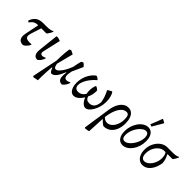

<svg xmlns="http://www.w3.org/2000/svg" viewBox="94 -1706 2942 2942"><g transform="rotate(45 1565.5 -235.0)"><path d="M217 5Q159 5 135.5 -34Q112 -73 126 -144L181 -412H251L183 -202Q170 -160 178 -134.5Q186 -109 217 -100Q248 -91 305 -96L308 -87Q302 -70 285 -48Q268 -26 249 -10.5Q230 5 217 5ZM33 -302 16 -315 15 -322Q39 -389 84 -420.5Q129 -452 202 -452H277Q317 -452 348.5 -458Q380 -464 402 -475L408 -467Q396 -442 385 -422Q374 -402 358 -382L347 -375H189Q149 -375 124.5 -370Q100 -365 81.5 -349.5Q63 -334 38 -302Z M536 10Q438 10 455 -135L490 -452L500 -458Q520 -457 538 -452.5Q556 -448 577 -438L512 -153Q499 -106 526 -91.5Q553 -77 605 -104L613 -95Q600 -58 581 -32.5Q562 -7 536 10Z M835 7Q819 -2 807.5 -20Q796 -38 786 -69L745 -50L791 -179Q799 -86 840 -86Q863 -86 891.5 -114Q920 -142 949 -191Q978 -240 1002 -304Q1009 -344 1017 -379.5Q1025 -415 1033 -443L1065 -463Q1084 -450 1096 -438.5Q1108 -427 1117 -414Q1076 -321 1048 -262.5Q1020 -204 997 -165L984 -169Q958 -106 934.5 -67Q911 -28 887 -10.5Q863 7 835 7ZM683 240 668 229 769 -264 756 -139Q753 -217 757 -294.5Q761 -372 772 -448L794 -461H805L862 -433L784 -128Q774 -48 769 39Q764 126 765 224Q751 228 728 232Q705 236 683 240ZM1072 11Q1020 11 1000 -22Q980 -55 987 -129L1001 -268L1043 -271L1028 -190Q1015 -117 1045 -93.5Q1075 -70 1139 -105L1145 -97Q1124 -28 1072 11Z M1357 -460Q1374 -454 1386.5 -445Q1399 -436 1410 -423Q1363 -384 1327 -337.5Q1291 -291 1271 -245Q1251 -199 1251 -160Q1251 -125 1269.5 -105Q1288 -85 1325 -85Q1361 -85 1390.5 -103.5Q1420 -122 1440 -159Q1433 -185 1432.5 -218Q1432 -251 1438 -283.5Q1444 -316 1454 -338L1465 -344Q1480 -337 1494 -327Q1508 -317 1518 -303Q1520 -264 1511.5 -222Q1503 -180 1484 -144Q1495 -112 1514.5 -97Q1534 -82 1568 -82Q1621 -82 1651 -115.5Q1681 -149 1689 -222Q1682 -272 1665 -320.5Q1648 -369 1623 -416L1629 -426L1686 -458H1695Q1718 -428 1729.5 -381.5Q1741 -335 1741 -283Q1741 -226 1726.5 -173Q1712 -120 1687.5 -78Q1663 -36 1634 -12Q1605 12 1575 12Q1551 12 1526.5 -8Q1502 -28 1483 -60.5Q1464 -93 1453 -132L1477 -131Q1449 -74 1406.5 -33.5Q1364 7 1317 7Q1285 7 1260.5 -16Q1236 -39 1223 -78.5Q1210 -118 1210 -167Q1210 -211 1219.5 -253.5Q1229 -296 1247 -334Q1265 -372 1289.5 -403Q1314 -434 1343 -456Z M1795 235 1786 224 1853 -227Q1864 -298 1891 -351Q1918 -404 1957.5 -433Q1997 -462 2045 -462Q2088 -462 2119 -437.5Q2150 -413 2166.5 -367Q2183 -321 2183 -257Q2183 -176 2157 -115.5Q2131 -55 2084 -21.5Q2037 12 1973 12Q1947 -3 1927.5 -19.5Q1908 -36 1892 -55L1857 -34L1870 -127Q1899 -85 1933.5 -71Q1968 -57 2002.5 -67Q2037 -77 2065.5 -107.5Q2094 -138 2111.5 -186Q2129 -234 2129 -295Q2129 -347 2115 -370.5Q2101 -394 2070 -394Q2025 -394 1987 -356.5Q1949 -319 1923.5 -250Q1898 -181 1887 -87L1872 222Q1855 227 1836 230Q1817 233 1795 235Z M2383 12Q2343 12 2314.5 -9.5Q2286 -31 2270.5 -70.5Q2255 -110 2255 -164Q2255 -223 2272.5 -277Q2290 -331 2320.5 -373Q2351 -415 2390.5 -439.5Q2430 -464 2473 -464Q2512 -464 2540.5 -442.5Q2569 -421 2584 -381Q2599 -341 2599 -286Q2599 -226 2581.5 -172.5Q2564 -119 2534 -77.5Q2504 -36 2465 -12Q2426 12 2383 12ZM2362 -53Q2394 -53 2426.5 -76.5Q2459 -100 2486 -138.5Q2513 -177 2530 -222.5Q2547 -268 2547 -313Q2547 -354 2532 -376.5Q2517 -399 2489 -399Q2458 -399 2425.5 -375Q2393 -351 2365.5 -312.5Q2338 -274 2321.5 -227.5Q2305 -181 2305 -136Q2305 -95 2319.5 -74Q2334 -53 2362 -53ZM2596 -673 2499 -506 2490 -505 2460 -518Q2481 -566 2499.5 -613.5Q2518 -661 2535 -709L2545 -710L2595 -683Z M2814 12Q2772 12 2739.5 -12Q2707 -36 2689 -79Q2671 -122 2671 -177Q2671 -253 2701.5 -315Q2732 -377 2783 -414.5Q2834 -452 2895 -452H3005Q3049 -452 3077.5 -457.5Q3106 -463 3124 -475L3131 -467Q3116 -436 3106.5 -419.5Q3097 -403 3085 -387L3075 -380H2904Q2856 -380 2815 -348.5Q2774 -317 2749 -265.5Q2724 -214 2724 -152Q2724 -103 2742 -76.5Q2760 -50 2793 -50Q2824 -50 2853 -69Q2882 -88 2905 -120.5Q2928 -153 2941.5 -193Q2955 -233 2955 -276Q2955 -314 2945.5 -343.5Q2936 -373 2918 -389L2992 -407L2970 -372Q2989 -341 3000 -305Q3011 -269 3014 -228Q3003 -155 2974.5 -101Q2946 -47 2905 -17.5Q2864 12 2814 12Z"/></g></svg>

Font: Alegreya
Style: Italic
Weight: 400
Italic angle: -7°
Designer: Juan Pablo del Peral
Foundry: Huerta Tipografica
Version: Version 2.009